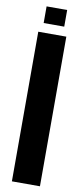

<svg xmlns="http://www.w3.org/2000/svg" viewBox="-103 -975 436 1011"><g transform="rotate(10 115.0 -469.5)"><path d="M40 0V-800H190V0ZM60 -850V-939H170V-850Z"/></g></svg>

Font: Big Shoulders Display Black
Style: Regular
Weight: 900
Designer: Patric King
Foundry: XO Type Co
Version: Version 1.000; ttfautohint (v1.8.2)